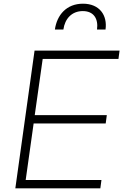

<svg xmlns="http://www.w3.org/2000/svg" viewBox="-20 -1019 667 1039"><path d="M63 0H523L529 -45H119L162 -351H552L558 -396H168L211 -700H621L627 -745H167ZM277 -859H323C331 -918 369 -959 428 -959C487 -959 513 -918 505 -859H551C562 -936 519 -999 429 -999C340 -999 288 -938 277 -859Z"/></svg>

Font: Mluvka ExtraLight
Style: Italic
Weight: 200
Italic angle: -8°
Designer: Modified by Jiří Krblich, Original typeface by Gumpita Rahayu
Foundry: Gumpita Rahayu & Jiří Krblich
Version: Version 2.000;Glyphs 3.1.1 (3134)